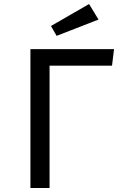

<svg xmlns="http://www.w3.org/2000/svg" viewBox="-20 -933 640 953"><path d="M546 -689 536 -607H226V0H131V-689ZM233 -804 422 -913 469 -836 261 -755Z"/></svg>

Font: Wlorlttqgufhjawjgtejqphaquk
Style: Regular
Weight: 400
Monospace: yes
Designer: Carrois Corporate & Edenspiekermann
Foundry: Carrois Corporate GbR & Edenspiekermann AG
Version: Version 2.001